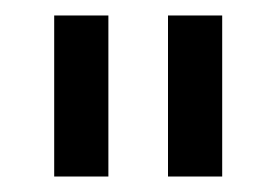

<svg xmlns="http://www.w3.org/2000/svg" viewBox="-20 -728 357 248"><path d="M50 -708H120V-500H50ZM197 -708H267V-500H197Z"/></svg>

Font: Sakbunderan
Style: Regular
Weight: 400
Version: Version 1.00